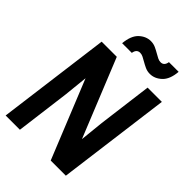

<svg xmlns="http://www.w3.org/2000/svg" viewBox="-286 -1128 1247 1247"><g transform="rotate(45 337.5 -504.5)"><path d="M586 -853ZM483 -853Q459 -853 438.5 -862.5Q418 -872 401 -882Q384 -892 370 -899Q356 -906 342 -906Q310 -906 304 -867H215Q222 -942 258 -975.5Q294 -1009 338 -1009Q362 -1009 382.5 -999.5Q403 -990 420 -980Q437 -970 451 -963Q465 -956 479 -956Q511 -956 517 -995H606Q600 -921 563.5 -887Q527 -853 483 -853ZM565 0H426L208 -538L191 -373L143 0H12L114 -780H253L471 -242L488 -407L536 -780H667Z"/></g></svg>

Font: Tanohe Sans SemiBold
Style: Italic
Weight: 600
Designer: Village Type and Design LLC & Cristiano Sobral
Foundry: Cooper Hewitt Smithsonian Design Museum
Version: Version 1.00;September 29, 2021;FontCreator 13.0.0.2655 64-b